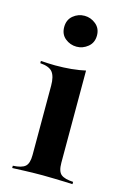

<svg xmlns="http://www.w3.org/2000/svg" viewBox="-100 -672 475 722"><g transform="rotate(15 137.0 -311.5)"><path d="M22.6 0V-8.9Q56.5 -10.5 70.2 -22.2Q83.9 -33.9 83.9 -66.9V-337.1Q83.9 -372.6 71 -389.1Q58.1 -405.6 22.6 -408.1V-416.9Q36.3 -416.1 50.4 -415.3Q64.5 -414.5 78.2 -414.5Q112.1 -414.5 141.5 -417.3Q171 -420.2 196 -425.8V-66.9Q196 -33.1 210.1 -21.8Q224.2 -10.5 257.3 -8.9V0Q246.8 -0.8 227.8 -1.2Q208.9 -1.6 186.3 -2.4Q163.7 -3.2 141.1 -3.2Q108.1 -3.2 73.8 -2Q39.5 -0.8 22.6 0ZM137.9 -503.2Q112.9 -503.2 93.5 -519Q74.2 -534.7 74.2 -562.9Q74.2 -591.1 93.5 -607.3Q112.9 -623.4 137.9 -623.4Q162.1 -623.4 181.9 -607.3Q201.6 -591.1 201.6 -563.7Q201.6 -535.5 181.9 -519.4Q162.1 -503.2 137.9 -503.2Z"/></g></svg>

Font: Playfair 144pt
Style: Bold
Weight: 700
Version: Version 2.001;gftools[0.9.30]